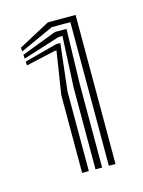

<svg xmlns="http://www.w3.org/2000/svg" viewBox="-68 -845 334 448"><g transform="rotate(-15 99.5 -621.0)"><path d="M140.9 -441.4V-788.3H96L14.8 -751.4L14.1 -760.7L90.1 -801.4H157V-441.4ZM76.4 -441.4V-629.5L92.5 -732.8L89 -733.1L17 -717L16.5 -726.3L95.6 -747.3H105.7L92.6 -634V-441.4ZM108.7 -441.4V-638.5L114.7 -761.9H105.3L16 -733.7L15.3 -743L100.3 -775.5H128.1L124.7 -643V-441.4Z"/></g></svg>

Font: Big Shoulders Inline Text Thin
Style: Regular
Weight: 100
Designer: Patric King
Foundry: XO Type Co
Version: Version 2.002